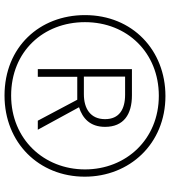

<svg xmlns="http://www.w3.org/2000/svg" viewBox="30 -792 770 871"><g transform="rotate(90 415.5 -357.0)"><path d="M414 8C628 8 782 -148 782 -356C782 -559 633 -722 416 -722C209 -722 49 -573 49 -357C49 -151 194 8 414 8ZM414 -22C214 -22 81 -168 81 -357C81 -549 220 -692 415 -692C613 -692 749 -543 749 -357C749 -171 612 -22 414 -22ZM294 -143H329V-322H433L528 -143H569L467 -330C517 -346 556 -380 556 -448C556 -533 499 -570 413 -570H294ZM408 -352H328V-539H410C477 -539 521 -512 521 -448C521 -381 472 -352 408 -352Z"/></g></svg>

Font: Noto Sans Myanmar Condensed ExtraLight
Style: Regular
Weight: 200
Width: 3
Designer: Monotype Design Team
Foundry: Monotype Imaging Inc.
Version: Version 2.107